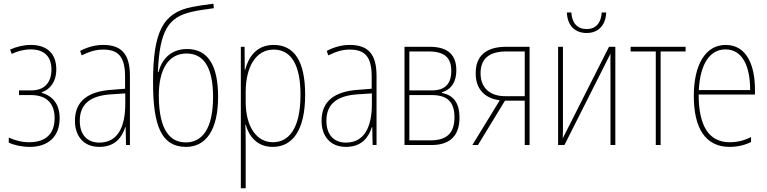

<svg xmlns="http://www.w3.org/2000/svg" viewBox="-20 -778 4117 1030"><path d="M139 10C240 10 300 -46 300 -144C300 -216 266 -262 204 -280V-283C248 -298 282 -338 282 -407C282 -489 233 -537 146 -537C108 -537 69 -528 34 -512L43 -489C75 -504 109 -513 145 -513C217 -513 256 -475 256 -405C256 -336 219 -293 148 -293H82V-268H146C232 -268 273 -221 273 -144C273 -60 225 -15 137 -15C98 -15 62 -24 27 -40V-13C56 1 99 10 139 10Z M513 10C599 10 635 -43 652 -96H654L656 0H677V-371C677 -487 633 -537 533 -537C492 -537 450 -526 410 -505L418 -481C463 -503 497 -512 533 -512C615 -512 651 -474 651 -366V-302L576 -296C450 -287 382 -234 382 -130C382 -53 424 10 513 10ZM513 -13C448 -13 408 -55 408 -130C408 -218 462 -265 577 -272L652 -277V-220C652 -98 612 -13 513 -13Z M978 10C1083 10 1150 -78 1150 -259C1150 -429 1094 -515 984 -515C894 -515 847 -457 830 -391H827C836 -613 882 -687 1011 -715C1039 -722 1083 -728 1127 -734L1125 -758C1083 -753 1038 -746 1012 -741C853 -710 801 -608 801 -335C801 -103 846 10 978 10ZM977 -14C892 -14 833 -80 832 -262C831 -405 883 -491 981 -491C1078 -491 1123 -408 1123 -258C1123 -83 1062 -14 977 -14Z M1272 232H1298V-21C1298 -56 1297 -88 1296 -110H1298C1314 -51 1356 10 1443 10C1550 10 1617 -80 1617 -270C1617 -449 1559 -537 1448 -537C1356 -537 1313 -472 1295 -403H1293L1292 -527H1272ZM1444 -15C1358 -15 1298 -96 1298 -232V-284C1298 -418 1352 -512 1448 -512C1544 -512 1592 -427 1592 -270C1592 -86 1528 -15 1444 -15Z M1836 10C1922 10 1958 -43 1975 -96H1977L1979 0H2000V-371C2000 -487 1956 -537 1856 -537C1815 -537 1773 -526 1733 -505L1741 -481C1786 -503 1820 -512 1856 -512C1938 -512 1974 -474 1974 -366V-302L1899 -296C1773 -287 1705 -234 1705 -130C1705 -53 1747 10 1836 10ZM1836 -13C1771 -13 1731 -55 1731 -130C1731 -218 1785 -265 1900 -272L1975 -277V-220C1975 -98 1935 -13 1836 -13Z M2150 0H2295C2402 0 2445 -58 2445 -147C2445 -225 2413 -268 2351 -279V-283C2406 -300 2428 -344 2428 -401C2428 -478 2389 -527 2285 -527H2150ZM2176 -293V-502H2280C2368 -502 2401 -465 2401 -398C2401 -329 2368 -293 2297 -293ZM2176 -25V-268H2296C2377 -268 2418 -234 2418 -149C2418 -66 2379 -25 2289 -25Z M2514 0H2544L2689 -238H2795V0H2821V-527H2695C2588 -527 2531 -478 2532 -385C2531 -305 2576 -251 2661 -240ZM2690 -262C2607 -262 2558 -308 2558 -385C2558 -463 2604 -502 2697 -502H2795V-262Z M3127 -601C3188 -601 3229 -640 3232 -711H3208C3205 -654 3175 -622 3127 -622C3078 -622 3048 -654 3045 -711H3021C3024 -638 3067 -601 3127 -601ZM2974 0H3008L3255 -490C3254 -457 3255 -428 3255 -395V0H3281V-527H3247L2999 -36C3000 -63 3000 -90 3000 -120V-527H2974Z M3498 0H3524V-502H3658V-527H3363V-502H3498Z M3894 10C3934 10 3972 2 4009 -16V-43C3971 -23 3933 -15 3894 -15C3782 -15 3728 -104 3728 -271H4030V-298C4030 -429 3985 -537 3873 -537C3764 -537 3702 -430 3702 -263C3702 -91 3764 10 3894 10ZM3729 -295C3736 -438 3790 -513 3872 -513C3964 -513 4005 -420 4004 -295Z"/></svg>

Font: Noto Sans Condensed Thin
Style: Regular
Weight: 100
Width: 3
Designer: Monotype Design Team
Foundry: Monotype Imaging Inc.
Version: Version 2.013